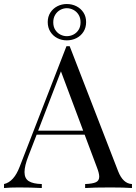

<svg xmlns="http://www.w3.org/2000/svg" viewBox="-27 -945 683 965"><path d="M0 0ZM636.2 -20V0Q595.2 -2.9 528.8 -2.9Q443.4 -2.9 400.9 0V-20Q439 -21.5 455.3 -29.3Q471.7 -37.1 471.7 -57.1Q471.7 -74.2 460 -104L398.4 -268.1H157.2L116.2 -162.1Q96.2 -111.3 96.2 -80.1Q96.2 -48.3 117.4 -34.7Q138.7 -21 183.1 -20V0Q126 -2.9 67.9 -2.9Q22.9 -2.9 -6.8 0V-20Q43 -31.2 71.8 -106.9L307.1 -712.9H323.2L566.9 -84Q591.3 -22 636.2 -20ZM279.3 -586.4 164.6 -288.1H391.1ZM405.8 -834Q405.8 -806.2 392.6 -785.4Q379.4 -764.6 357.2 -753.4Q335 -742.2 308.6 -742.2Q282.7 -742.2 261 -753.4Q239.3 -764.6 226.1 -785.4Q212.9 -806.2 212.9 -834Q212.9 -861.3 226.1 -881.8Q239.3 -902.3 261.2 -913.6Q283.2 -924.8 308.6 -924.8Q335 -924.8 357.2 -913.6Q379.4 -902.3 392.6 -881.8Q405.8 -861.3 405.8 -834ZM240.7 -833Q240.7 -810.5 250.7 -794.9Q260.7 -779.3 276.4 -771.2Q292 -763.2 308.6 -763.2Q326.2 -763.2 342 -771.2Q357.9 -779.3 367.9 -794.9Q377.9 -810.5 377.9 -833Q377.9 -855 367.9 -871.1Q357.9 -887.2 341.8 -895.5Q325.7 -903.8 308.6 -903.8Q292 -903.8 276.4 -895.5Q260.7 -887.2 250.7 -871.1Q240.7 -855 240.7 -833Z"/></svg>

Font: Playfair Display SC
Style: Regular
Weight: 400
Designer: Claus Eggers Sørensen
Foundry: Claus Eggers Sørensen
Version: Version 1.004;PS 001.004;hotconv 1.0.70;makeotf.lib2.5.58329